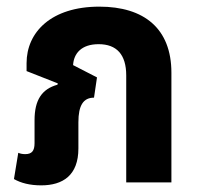

<svg xmlns="http://www.w3.org/2000/svg" viewBox="-20 -549 599 578"><path d="M104 9C169 9 216 -21 216 -102V-181C216 -232 231 -255 263 -255L272 -316L200 -353C202 -388 225 -416 277 -416C331 -416 360 -385 360 -322V0H496V-330C496 -463 414 -529 279 -529C134 -529 60 -452 60 -359V-335L154 -298L153 -294C106 -281 84 -248 84 -187V-118C84 -95 76 -85 56 -85C49 -85 42 -86 35 -89L22 -10C43 2 70 9 104 9Z"/></svg>

Font: Noto Sans Thai UI Cond
Style: Bold
Weight: 700
Width: 3
Designer: Monotype Design Team
Foundry: Monotype Imaging Inc.
Version: Version 2.000